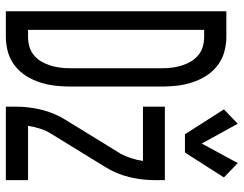

<svg xmlns="http://www.w3.org/2000/svg" viewBox="-106 -706 813 640"><g transform="rotate(90 300.0 -386.5)"><path d="M18 0V-735H104Q129 -735 154 -728Q179 -721 199.5 -705Q220 -689 233.5 -667.5Q247 -646 255 -621.5Q263 -597 266 -571.5Q269 -546 269 -521V-215Q269 -189 266 -163.5Q263 -138 255 -113.5Q247 -89 233.5 -67.5Q220 -46 199.5 -30Q179 -14 154 -7Q129 0 104 0ZM104 -74Q120 -74 136 -78.5Q152 -83 165 -94Q178 -105 186 -119Q194 -133 199 -149Q204 -165 206 -181.5Q208 -198 208 -215V-521Q208 -537 206 -553.5Q204 -570 199 -586Q194 -602 186 -616Q178 -630 165 -641Q152 -652 136 -656.5Q120 -661 104 -661H80V-74ZM489 -597H428L345 -727L393 -773L459 -653L524 -773L572 -727ZM336 0V-33Q336 -77 346.5 -119.5Q357 -162 380 -199L490 -378Q491 -379 491.5 -380Q492 -381 493 -382Q502 -400 508 -418.5Q514 -437 517 -457H336V-530H581V-497Q581 -453 570.5 -410.5Q560 -368 537 -331L427 -152Q416 -135 409.5 -114.5Q403 -94 400 -74H581V0Z"/></g></svg>

Font: Iosevka Curly Extended
Style: Regular
Weight: 400
Width: 7
Monospace: yes
Designer: Belleve Invis
Foundry: Belleve Invis
Version: Version 11.1.0; ttfautohint (v1.8.3)